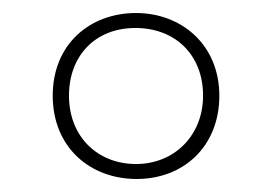

<svg xmlns="http://www.w3.org/2000/svg" viewBox="-20 -743 419 295"><path d="M190 -468C262 -468 317 -518 317 -596C317 -674 259 -723 189 -723C118 -723 61 -675 61 -596C61 -517 118 -468 190 -468ZM189 -491C130 -491 86 -533 86 -596C86 -657 126 -700 188 -700C249 -700 292 -659 292 -596C292 -535 248 -491 189 -491Z"/></svg>

Font: Noto Sans Gujarati Condensed Thin
Style: Regular
Weight: 100
Width: 3
Designer: Jelle Bosma - Monotype Design Team, Universal Thirst
Foundry: Monotype Imaging Inc.
Version: Version 2.106